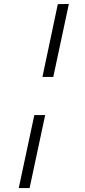

<svg xmlns="http://www.w3.org/2000/svg" viewBox="-20 -731 431 973"><path d="M195 -341 273 -710 329 -711 250 -341ZM75 222 154 -148H209L130 222Z"/></svg>

Font: Ysabeau
Style: Italic
Weight: 400
Italic angle: -12°
Designer: Christian Thalmann (Catharsis Fonts)
Version: Version 2.000;gftools[0.9.27.dev2+g8671c4b]